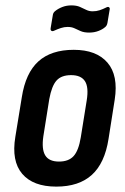

<svg xmlns="http://www.w3.org/2000/svg" viewBox="-20 -685 464 713"><path d="M189 8Q103 8 62.5 -39.5Q22 -87 37 -177L61 -324Q75 -414 122.5 -457Q170 -500 254 -500Q338 -500 379 -452.5Q420 -405 406 -315L383 -169Q369 -79 321 -35.5Q273 8 189 8ZM199 -85Q235 -85 253.5 -105.5Q272 -126 280 -175L302 -312Q310 -361 295.5 -383.5Q281 -406 244 -406Q208 -406 190 -386Q172 -366 163 -317L141 -179Q134 -131 148 -108Q162 -85 199 -85ZM311 -564Q292 -564 279.5 -569.5Q267 -575 256.5 -580Q246 -585 231 -585Q219 -585 206.5 -581Q194 -577 181 -571Q175 -568 171 -570.5Q167 -573 168 -580L176 -628Q177 -638 185 -644Q196 -653 211.5 -659Q227 -665 245 -665Q264 -665 276.5 -659.5Q289 -654 300 -648.5Q311 -643 324 -643Q338 -643 350 -647Q362 -651 374 -657Q381 -661 385 -658Q389 -655 387 -648L379 -600Q377 -589 370 -584Q361 -576 345.5 -570Q330 -564 311 -564Z"/></svg>

Font: Sofia Sans Condensed
Style: Bold Italic
Weight: 700
Italic angle: -9°
Version: Version 4.100